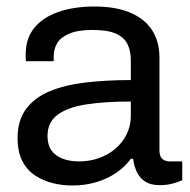

<svg xmlns="http://www.w3.org/2000/svg" viewBox="-20 -558 585 590"><path d="M201 12Q172 12 143 5Q114 -2 89 -18Q64 -34 49 -62.5Q34 -91 34 -134Q34 -188 60 -223Q86 -258 132.5 -277.5Q179 -297 243 -304.5Q307 -312 382 -312V-372Q382 -401 372 -422Q362 -443 336.5 -454.5Q311 -466 264 -466Q219 -466 192.5 -454.5Q166 -443 155.5 -425Q145 -407 145 -385V-370H60Q59 -375 59 -380Q59 -385 59 -392Q59 -440 85.5 -472.5Q112 -505 160 -521.5Q208 -538 270 -538Q336 -538 380.5 -519Q425 -500 447.5 -465Q470 -430 470 -381V-96Q470 -77 479 -69.5Q488 -62 501 -62H540V-4Q526 2 509 6.5Q492 11 470 11Q444 11 427 0.5Q410 -10 401 -28.5Q392 -47 389 -70H382Q364 -45 336.5 -26.5Q309 -8 275 2Q241 12 201 12ZM223 -62Q255 -62 283.5 -72Q312 -82 334 -100.5Q356 -119 369 -145Q382 -171 382 -202V-246Q301 -246 244 -237Q187 -228 156.5 -205Q126 -182 126 -140Q126 -113 138 -96Q150 -79 172 -70.5Q194 -62 223 -62Z"/></svg>

Font: Archivo SemiBold
Style: Regular
Weight: 400
Version: Version 2.001